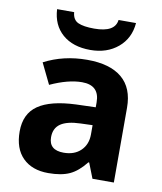

<svg xmlns="http://www.w3.org/2000/svg" viewBox="-86 -841 777 920"><g transform="rotate(10 302.0 -380.5)"><path d="M117 -771H200Q203 -734 229.5 -722Q256 -710 308 -710Q409 -710 416 -771H501Q495 -696 441.5 -651Q388 -606 307 -606Q222 -606 171.5 -650Q121 -694 117 -771ZM42 -163Q42 -249 102 -290.5Q162 -332 286 -337L381 -340V-364Q381 -447 296 -447Q229 -447 142 -407L93 -508Q187 -557 302 -557Q413 -557 471 -508.5Q529 -460 529 -364V0H425L396 -74H392Q355 -27 315 -8.5Q275 10 211 10Q132 10 87 -35Q42 -80 42 -163ZM381 -208V-253L323 -251Q258 -249 226.5 -227.5Q195 -206 195 -162Q195 -99 267 -99Q319 -99 350 -129Q381 -159 381 -208Z"/></g></svg>

Font: OpenSansMMV
Style: Bold
Weight: 700
Foundry: Ascender Corporation
Version: Version 4.001